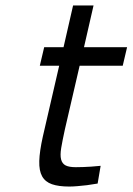

<svg xmlns="http://www.w3.org/2000/svg" viewBox="-20 -673 486 704"><path d="M272 -432 218 -199Q209 -158 204.5 -131Q200 -104 204 -88.5Q208 -73 220.5 -66.5Q233 -60 258 -60Q269 -60 284.5 -60.5Q300 -61 314 -62Q331 -63 349 -65L338 0Q318 3 299 6Q282 8 264.5 9.5Q247 11 234 11Q195 11 170.5 2.5Q146 -6 134.5 -26.5Q123 -47 124 -82.5Q125 -118 137 -172L197 -432H126L142 -500H213L248 -653H323L288 -500H446L430 -432Z"/></svg>

Font: Panefresco 400wt
Style: Italic
Weight: 400
Foundry: Campivisivi & Chank Co
Version: Version 1.001